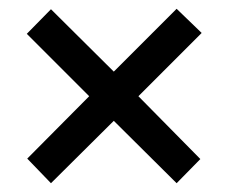

<svg xmlns="http://www.w3.org/2000/svg" viewBox="-20 -572 520 437"><path d="M382 -552 239 -409 96 -551 41 -495 183 -353 42 -211 96 -155 239 -297 382 -155 436 -210 295 -353 439 -497Z"/></svg>

Font: Noto Sans Gujarati Condensed Medium
Style: Regular
Weight: 500
Width: 3
Designer: Jelle Bosma - Monotype Design Team, Universal Thirst
Foundry: Monotype Imaging Inc.
Version: Version 2.106